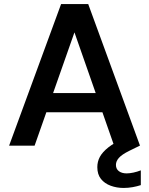

<svg xmlns="http://www.w3.org/2000/svg" viewBox="-20 -720 737 949"><path d="M25 0 282 -700H416L672 0H544L348 -560L151 0ZM140 -165 172 -260H517L549 -165ZM591 209Q557 209 527 198Q497 187 479 164.5Q461 142 461 106Q461 79 473.5 55.5Q486 32 515.5 8.5Q545 -15 596 -37L644 -57L671 0L618 26Q582 44 567.5 60.5Q553 77 553 95Q553 115 567.5 126Q582 137 606 137Q621 137 639.5 133Q658 129 676 122V195Q658 201 636 205Q614 209 591 209Z"/></svg>

Font: DM Sans 12pt SemiBold
Style: Regular
Weight: 600
Version: Version 4.004;gftools[0.9.30]